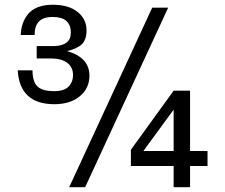

<svg xmlns="http://www.w3.org/2000/svg" viewBox="-20 -785 944 805"><path d="M54.2 -490.2H116.2Q116.7 -441.4 137.5 -422.1Q158.2 -402.8 208 -402.8Q248 -402.8 267.1 -421.4Q286.1 -439.9 286.1 -471.2Q286.1 -502.9 262 -521.5Q237.8 -540 191.9 -540H133.8V-591.8H208Q276.9 -594.2 276.9 -647.9Q276.9 -713.9 201.2 -713.9Q161.6 -713.9 143.3 -694.8Q125 -675.8 125 -638.2H66.9Q67.9 -663.6 75 -684.8Q82 -706.1 96.7 -724.9Q111.3 -743.7 137.9 -754.4Q164.6 -765.1 201.2 -765.1Q267.6 -765.1 305.2 -735.1Q342.8 -705.1 342.8 -657.2Q342.8 -618.2 323 -599.4Q303.2 -580.6 261.2 -570.8Q355 -543.9 355 -467.8Q355 -415 314.9 -381.6Q274.9 -348.1 208 -348.1Q63 -348.1 54.2 -490.2ZM270 0 618.2 -752.9H685.1L336.9 0ZM528.8 -88.9V-157.2L708 -404.8H776.9V-151.9H850.1V-88.9H776.9V0H708V-88.9ZM581.1 -151.9H708V-325.2Z"/></svg>

Font: Standard
Style: Regular
Weight: 400
Designer: Bryce Wilner
Version: Version 2.000;PS 2.0;hotconv 16.6.51;makeotf.lib2.5.65220 DE